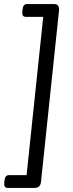

<svg xmlns="http://www.w3.org/2000/svg" viewBox="-20 -788 361 946"><path d="M247 -768Q273 -768 271 -738L182 108Q179 138 149 138H18Q-2 138 1 111L2 103Q4 75 24 75H111L193 -705H107Q87 -705 90 -732L91 -740Q93 -768 113 -768Z"/></svg>

Font: Asap Semi Expanded Semi Expanded Regular
Style: Italic
Weight: 400
Width: 6
Italic angle: -6°
Designer: Pablo Cosgaya
Foundry: Omnibus-Type
Version: Version 3.001; ttfautohint (v1.8.4.7-5d5b)